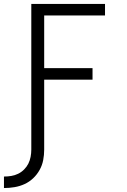

<svg xmlns="http://www.w3.org/2000/svg" viewBox="-21 -755 641 969"><path d="M-1 194V136Q18 136 36 133Q54 130 70.5 122Q87 114 100.5 100.5Q114 87 122 71Q130 55 133.5 36.5Q137 18 137 0V-735H509V-677H202V-411H446V-353H202V0Q202 27 197 53Q192 79 179 102.5Q166 126 146.5 144.5Q127 163 103 174Q79 185 52.5 189.5Q26 194 -1 194Z"/></svg>

Font: Iosevka Custom Light Extended
Style: Regular
Weight: 300
Width: 7
Monospace: yes
Designer: Belleve Invis
Foundry: Belleve Invis
Version: Version 11.2.4; ttfautohint (v1.8.4)